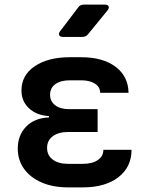

<svg xmlns="http://www.w3.org/2000/svg" viewBox="-20 -805 640 832"><path d="M339 7H275Q210 7 161 -14Q112 -35 84.5 -73Q57 -111 57 -161Q57 -219 93.5 -256.5Q130 -294 192 -296V-302Q139 -305 106 -335.5Q73 -366 73 -413Q73 -479 130.5 -518Q188 -557 282 -557H332Q426 -557 481 -515.5Q536 -474 537 -403H414Q414 -428 391.5 -442.5Q369 -457 332 -457H282Q243 -457 220 -440.5Q197 -424 197 -394Q197 -366 219 -349Q241 -332 280 -332H403V-233H275Q233 -233 208.5 -214.5Q184 -196 184 -164Q184 -132 208.5 -113.5Q233 -95 275 -95H339Q380 -95 404 -111.5Q428 -128 428 -156H550Q550 -81 493 -37Q436 7 339 7ZM253 -645Q241 -645 237 -652Q233 -659 240 -669L319 -773Q327 -785 343 -785H434Q447 -785 450.5 -778Q454 -771 446 -760L361 -656Q352 -645 336 -645Z"/></svg>

Font: Pitagon Sans Mono
Style: Bold
Weight: 700
Monospace: yes
Designer: Travis Tran
Foundry: Pitagon
Version: Version 1.001; ttfautohint (v1.8.4.7-5d5b);gftools[0.9.26]